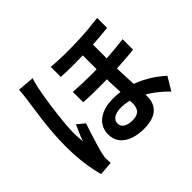

<svg xmlns="http://www.w3.org/2000/svg" viewBox="-174 -1040 1348 1348"><g transform="rotate(-45 500.0 -366.0)"><path d="M740 -683Q740 -646 740 -604Q740 -562 740 -522Q740 -482 740 -450Q740 -400 742 -352Q744 -304 746.5 -260.5Q749 -217 751 -178Q753 -139 753 -106Q753 -41 709.5 -2.5Q666 36 574 36Q517 36 470.5 19.5Q424 3 396.5 -31Q369 -65 369 -117Q369 -158 391 -192.5Q413 -227 458 -248Q503 -269 570 -269Q643 -269 703 -252.5Q763 -236 811 -211.5Q859 -187 895.5 -160Q932 -133 955 -112L896 -14Q849 -63 794 -101.5Q739 -140 681.5 -162.5Q624 -185 567 -185Q521 -185 495.5 -168Q470 -151 470 -124Q470 -94 494.5 -78.5Q519 -63 560 -63Q593 -63 611.5 -73.5Q630 -84 638 -102.5Q646 -121 646 -145Q646 -168 644.5 -202.5Q643 -237 641 -279Q639 -321 637.5 -364Q636 -407 636 -446Q636 -486 636 -531.5Q636 -577 636 -618Q636 -659 636 -683ZM405 -501Q498 -495 588 -495Q678 -495 760.5 -501Q843 -507 914 -516V-412Q849 -405 766 -400Q683 -395 591 -394Q499 -393 406 -398ZM420 -735Q486 -729 551 -728.5Q616 -728 677 -730Q738 -732 792.5 -737Q847 -742 893 -748V-649Q848 -644 793.5 -640Q739 -636 678 -634Q617 -632 552 -632Q487 -632 420 -635ZM274 -769Q270 -759 265.5 -743Q261 -727 257.5 -711Q254 -695 252 -686Q247 -663 241 -626.5Q235 -590 228.5 -546Q222 -502 217 -456Q212 -410 208.5 -368Q205 -326 205 -295Q205 -275 206.5 -251.5Q208 -228 210 -206Q217 -226 225.5 -246.5Q234 -267 243 -287Q252 -307 260 -325L315 -280Q302 -241 287.5 -196.5Q273 -152 261.5 -112.5Q250 -73 244 -46Q242 -36 240 -22.5Q238 -9 239 0Q239 7 239.5 18Q240 29 241 39L138 47Q122 -6 110.5 -88Q99 -170 99 -272Q99 -328 103.5 -389Q108 -450 115 -507.5Q122 -565 129 -612.5Q136 -660 140 -689Q143 -709 145.5 -733.5Q148 -758 149 -779Z"/></g></svg>

Font: Noto Sans JP SemiBold
Style: Regular
Weight: 600
Designer: Ryoko NISHIZUKA  (kana, bopomofo & ideographs); Paul D. Hunt (Latin, Greek & Cyrillic); Sandoll Communications , Soo-you
Foundry: Adobe
Version: Version 2.004-H2;hotconv 1.0.118;makeotfexe 2.5.65603